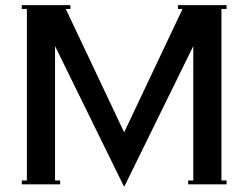

<svg xmlns="http://www.w3.org/2000/svg" viewBox="-20 -720 970 750"><path d="M65 0V-15H85V-685H65V-700H255V-685H237L465 -203L693 -685H675V-700H865V-685H845V-15H865V0H715V-15H735V-540L465 10L195 -540V-15H215V0Z"/></svg>

Font: Copperplate CC
Style: Regular
Weight: 400
Designer: indestructible type*
Foundry: Cowboy Collective
Version: Version 1.000